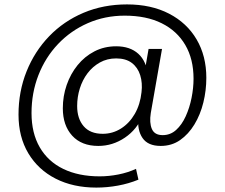

<svg xmlns="http://www.w3.org/2000/svg" viewBox="-20 -656 1020 871"><path d="M417 195Q312 195 232.5 154.5Q153 114 108.5 39.5Q64 -35 64 -136Q64 -241 100.5 -332Q137 -423 203 -491.5Q269 -560 359 -598Q449 -636 556 -636Q666 -636 747 -594Q828 -552 872 -477Q916 -402 916 -303Q916 -246 902.5 -191Q889 -136 862 -91.5Q835 -47 797 -20.5Q759 6 709 6Q651 6 626.5 -30Q602 -66 608 -122L612 -157L628 -133Q602 -69 546.5 -31.5Q491 6 426 6Q350 6 307.5 -40.5Q265 -87 265 -165Q265 -220 282.5 -270.5Q300 -321 332 -360.5Q364 -400 408.5 -423Q453 -446 507 -446Q570 -446 607.5 -412Q645 -378 651 -313L631 -301L654 -434H715L664 -143Q657 -99 669 -71Q681 -43 718 -43Q753 -43 779 -66.5Q805 -90 822.5 -128.5Q840 -167 849 -212Q858 -257 858 -299Q858 -388 820.5 -452Q783 -516 713.5 -550.5Q644 -585 546 -585Q456 -585 378.5 -551Q301 -517 243.5 -456.5Q186 -396 154.5 -315.5Q123 -235 123 -143Q123 -52 160.5 12.5Q198 77 267.5 110.5Q337 144 432 144Q474 144 517 135.5Q560 127 597 110L608 159Q564 177 515 186Q466 195 417 195ZM446 -49Q491 -49 529 -73Q567 -97 591.5 -139.5Q616 -182 622 -238Q627 -280 616 -315Q605 -350 578 -370.5Q551 -391 507 -391Q466 -391 433 -372.5Q400 -354 377 -323.5Q354 -293 342 -254.5Q330 -216 330 -175Q330 -118 359.5 -83.5Q389 -49 446 -49Z"/></svg>

Font: DM Sans 36pt Light
Style: Regular
Weight: 300
Designer: Colophon Foundry, Jonny Pinhorn
Foundry: Colophon Foundry
Version: Version 4.004;gftools[0.9.30]